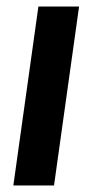

<svg xmlns="http://www.w3.org/2000/svg" viewBox="-20 -570 284 590"><path d="M21 0 98 -550H223L146 0Z"/></svg>

Font: Mohave
Style: Bold Italic
Weight: 700
Italic angle: -8°
Designer: Gumpita Rahayu
Foundry: Tokotype
Version: Version 2.003; ttfautohint (v1.8.3)